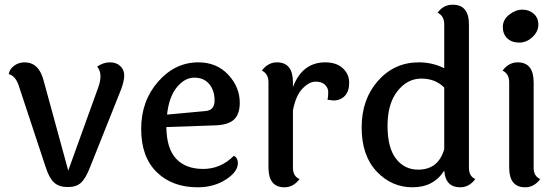

<svg xmlns="http://www.w3.org/2000/svg" viewBox="-20 -787 2373 816"><path d="M397 -414Q407 -440 407 -463.5Q407 -487 393 -504Q419 -522 447 -522Q475 -522 491.5 -506Q508 -490 508 -466.5Q508 -443 495 -408L363 -77Q345 -30 325 -11Q305 8 268 8Q231 8 210 -11Q189 -30 174 -77L59 -425Q45 -465 17 -472Q21 -494 40.5 -508Q60 -522 84 -522Q145 -522 165 -446L270 -62Z M853 -315Q892 -318 892 -360Q892 -402 869.5 -429.5Q847 -457 806 -457Q765 -457 731.5 -416Q698 -375 690 -300ZM974 -125Q991 -116 991 -94Q991 -57 940 -24Q889 9 820 9Q712 9 646 -55.5Q580 -120 580 -239Q580 -358 652 -440Q724 -522 823 -522Q901 -522 950 -469.5Q999 -417 999 -350Q999 -301 973.5 -278Q948 -255 889 -254L687 -247Q688 -156 728.5 -112.5Q769 -69 843.5 -69Q918 -69 974 -125Z M1225 -437V-417Q1265 -522 1362 -522Q1410 -522 1437 -497Q1464 -472 1464 -435.5Q1464 -399 1445.5 -379.5Q1427 -360 1397 -360Q1396 -360 1372 -363Q1375 -378 1375 -395.5Q1375 -413 1361.5 -426.5Q1348 -440 1321 -440Q1294 -440 1265.5 -410.5Q1237 -381 1225 -318V-74Q1225 -38 1253 -26Q1227 9 1189 9Q1121 9 1121 -75V-438Q1121 -473 1093 -487Q1119 -522 1157 -522Q1225 -522 1225 -437Z M1868 -415Q1830 -453 1770.5 -453Q1711 -453 1669 -399.5Q1627 -346 1627 -252.5Q1627 -159 1663 -112.5Q1699 -66 1757 -66Q1843 -66 1868 -153ZM1973 -683V-74Q1973 -38 2000 -26Q1974 9 1936 9Q1873 9 1868 -62Q1823 9 1733.5 9Q1644 9 1580.5 -58.5Q1517 -126 1517 -245.5Q1517 -365 1586.5 -443.5Q1656 -522 1760 -522Q1818 -522 1868 -497V-684Q1868 -719 1840 -733Q1864 -767 1904 -767Q1973 -767 1973 -683Z M2200 -746Q2229 -746 2248.5 -728.5Q2268 -711 2268 -682Q2268 -653 2243 -629.5Q2218 -606 2186.5 -606Q2155 -606 2136 -624Q2117 -642 2117 -672.5Q2117 -703 2144 -724.5Q2171 -746 2200 -746ZM2248 -437V-74Q2248 -38 2276 -26Q2250 9 2212 9Q2144 9 2144 -75V-438Q2144 -473 2116 -487Q2142 -522 2180 -522Q2248 -522 2248 -437Z"/></svg>

Font: Laila Medium
Style: Regular
Weight: 500
Designer: Hitesh Malaviya
Foundry: Indian Type Foundry
Version: Version 1.302;PS 1.0;hotconv 1.0.78;makeotf.lib2.5.61930; tt